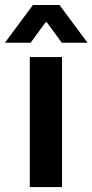

<svg xmlns="http://www.w3.org/2000/svg" viewBox="-42 -760 375 780"><path d="M79.1 -528.3V0H210V-528.3ZM-22 -586.4H82.5L143.1 -669.4H148.4L209 -586.4H313.5L199.7 -739.7H91.8Z"/></svg>

Font: Faust Sans Bold
Style: Regular
Weight: 700
Designer: Andreas Faust
Version: Version 1.003;Glyphs 3.1.2 (3151)